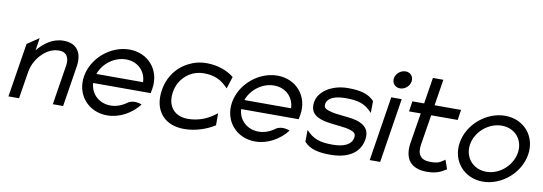

<svg xmlns="http://www.w3.org/2000/svg" viewBox="-52 -977 3733 1321"><g transform="rotate(10 1814.0 -316.5)"><path d="M34 0H108L138 -187C147 -243 175 -288 207 -319C235 -347 275 -371 323 -371C378 -371 397 -331 388 -276L344 0H416L461 -284C476 -379 437 -443 342 -443C264 -443 206 -397 163 -345L176 -432L94 -377Z M522 -226C501 -95 593 11 724 11C810 11 893 -35 946 -104C946 -104 889 -129 848 -99C815 -75 777 -60 736 -60C656 -60 596 -116 592 -192H994L1000 -226C1021 -357 930 -462 799 -462C668 -462 543 -357 522 -226ZM603 -257C630 -334 707 -391 788 -391C869 -391 927 -334 929 -257Z M1332 -390C1400 -390 1447 -368 1482 -335L1503 -315L1530 -399C1487 -434 1419 -462 1338 -462C1303 -462 1271 -456 1240 -444C1155 -411 1084 -338 1066 -226C1061 -192 1061 -160 1067 -131C1085 -48 1150 11 1263 11C1344 11 1420 -17 1475 -52V-136L1447 -116C1401 -84 1343 -62 1275 -62C1252 -62 1231 -66 1212 -74C1160 -96 1131 -149 1143 -226C1147 -249 1154 -271 1165 -291C1196 -347 1254 -390 1332 -390Z M1556 -226C1535 -95 1627 11 1758 11C1844 11 1927 -35 1980 -104C1980 -104 1923 -129 1882 -99C1849 -75 1811 -60 1770 -60C1690 -60 1630 -116 1626 -192H2028L2034 -226C2055 -357 1964 -462 1833 -462C1702 -462 1577 -357 1556 -226ZM1637 -257C1664 -334 1741 -391 1822 -391C1903 -391 1961 -334 1963 -257Z M2112 -327C2099 -245 2157 -218 2225 -206C2277 -196 2348 -196 2393 -180C2414 -173 2431 -162 2427 -135C2418 -80 2360 -60 2288 -60C2199 -60 2152 -75 2101 -130L2100 -48C2141 0 2209 11 2282 11C2431 11 2492 -57 2504 -135C2514 -199 2482 -229 2439 -247C2381 -271 2283 -264 2221 -286C2201 -293 2185 -302 2189 -327C2197 -375 2257 -391 2322 -391C2411 -391 2458 -376 2509 -321L2510 -403C2469 -451 2400 -462 2327 -462C2208 -462 2123 -399 2112 -327Z M2624 -583C2619 -549 2643 -522 2677 -522C2711 -522 2743 -549 2748 -583C2753 -617 2730 -644 2696 -644C2662 -644 2629 -617 2624 -583ZM2558 0H2631L2702 -451H2629Z M2766 -377H2848L2813 -160C2798 -50 2848 11 2958 11C3027 11 3056 -7 3093 -30L3071 -93C3039 -72 3030 -60 2970 -60C2902 -60 2876 -98 2887 -166L2921 -377H3106L3117 -449H2932L2961 -632H2888L2859 -449H2777Z M3147 -226C3126 -95 3218 11 3349 11C3480 11 3604 -95 3625 -226C3646 -357 3555 -462 3424 -462C3293 -462 3168 -357 3147 -226ZM3219 -226C3234 -318 3321 -391 3413 -391C3505 -391 3568 -318 3553 -226C3538 -134 3453 -60 3361 -60C3269 -60 3204 -134 3219 -226Z"/></g></svg>

Font: Charger Sport
Style: Obl
Weight: 400
Designer: Jasper
Foundry: Cannot Into Space Fonts
Version: Version 1.1